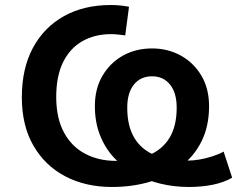

<svg xmlns="http://www.w3.org/2000/svg" viewBox="-20 -735 945 765"><path d="M426 10Q321 10 240 -32.5Q159 -75 113 -155Q67 -235 67 -347Q67 -462 111 -544Q155 -626 234.5 -670.5Q314 -715 421 -715Q443 -715 461.5 -713Q480 -711 494 -708L479 -594Q463 -596 449.5 -597.5Q436 -599 423 -599Q357 -599 307.5 -570.5Q258 -542 231 -486.5Q204 -431 204 -349Q204 -265 234.5 -208Q265 -151 319 -122.5Q373 -94 442 -94Q519 -94 573 -116.5Q627 -139 655.5 -186Q684 -233 684 -306Q684 -365 657.5 -398Q631 -431 586 -431Q540 -431 513.5 -398Q487 -365 487 -306Q487 -233 515 -186Q543 -139 596.5 -117Q650 -95 725 -95Q750 -95 775.5 -99.5Q801 -104 826 -112Q851 -120 871 -131L905 -27Q872 -8 828 1Q784 10 732 10Q673 10 618 -3.5Q563 -17 516 -43Q469 -69 433.5 -107.5Q398 -146 378 -197.5Q358 -249 358 -312Q358 -382 388.5 -433.5Q419 -485 470 -513.5Q521 -542 586 -542Q649 -542 700.5 -513.5Q752 -485 782.5 -433.5Q813 -382 813 -312Q813 -233 783.5 -173Q754 -113 701 -72.5Q648 -32 578 -11Q508 10 426 10Z"/></svg>

Font: Nunito Sans 8pt
Style: Bold
Weight: 700
Version: Version 3.101;gftools[0.9.27]